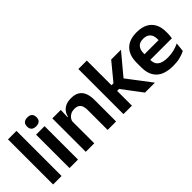

<svg xmlns="http://www.w3.org/2000/svg" viewBox="26 -1329 1990 1990"><g transform="rotate(-45 1021.0 -334.0)"><path d="M58 0V-661H182.5V0Z M298.5 0V-490H423V0ZM361 -550Q325.5 -550 308.5 -567Q291.5 -584 291.5 -614V-616.5Q291.5 -646 308.5 -663.2Q325.5 -680.5 361 -680.5Q396 -680.5 413 -663.2Q430 -646 430 -616.5V-614Q430 -583.5 413 -566.8Q396 -550 361 -550Z M857.5 0V-295.5Q857.5 -327 849 -350Q840.5 -373 821 -385.8Q801.5 -398.5 768 -398.5Q738 -398.5 715.8 -387.8Q693.5 -377 679.2 -358.8Q665 -340.5 658.5 -317L639 -387H662.5Q670.5 -419 689.5 -445Q708.5 -471 740.8 -486.2Q773 -501.5 821.5 -501.5Q877.5 -501.5 912.8 -480Q948 -458.5 964.8 -416.8Q981.5 -375 981.5 -313V0ZM537 0V-490H661L656.5 -371.5L661.5 -361.5V0Z M1405 0 1242 -216.5H1197.5V-299H1242L1399.5 -490H1543L1342 -249.5V-274.5L1550.5 0ZM1089.5 0V-661H1213.5V0Z M1809.5 12Q1684 12 1623.2 -45.8Q1562.5 -103.5 1562.5 -213V-279Q1562.5 -387 1619.2 -445.5Q1676 -504 1785.5 -504Q1859 -504 1908 -478Q1957 -452 1981.5 -404.2Q2006 -356.5 2006 -290.5V-273Q2006 -255 2004.5 -236.2Q2003 -217.5 2000 -201H1887Q1888.5 -228.5 1889 -253Q1889.5 -277.5 1889.5 -297Q1889.5 -333 1878 -357.5Q1866.5 -382 1843.5 -395Q1820.5 -408 1785.5 -408Q1733 -408 1707.8 -378.8Q1682.5 -349.5 1682.5 -295.5V-250L1683.5 -236V-197Q1683.5 -173.5 1690.8 -153.5Q1698 -133.5 1715 -119Q1732 -104.5 1760.5 -96.5Q1789 -88.5 1831 -88.5Q1877.5 -88.5 1919 -99Q1960.5 -109.5 1998 -127L1987.5 -28.5Q1954 -10 1909 1Q1864 12 1809.5 12ZM1628 -201V-285H1975V-201Z"/></g></svg>

Font: Anek Bangla
Style: Semi-bold
Weight: 600
Designer: Sulekha Rajkumar (Bangla), Yesha Goshar (Latin)
Foundry: Ek Type
Version: Version 1.002;March 21, 2022;FontCreator 13.0.0.2683 64-bit